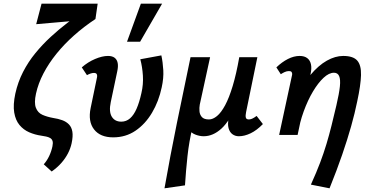

<svg xmlns="http://www.w3.org/2000/svg" viewBox="-20 -731 2008 1040"><path d="M260 198 217 159Q234 140 246 115Q258 90 264 62Q268 43 264.5 32.5Q261 22 251.5 16.5Q242 11 229.5 8.5Q217 6 204 4Q169 -1 138 -14.5Q107 -28 85.5 -54Q64 -80 57 -121.5Q50 -163 63 -224Q77 -287 105 -341.5Q133 -396 171.5 -443Q210 -490 254.5 -531Q299 -572 345.5 -607.5Q392 -643 435 -674L497 -628Q435 -587 381.5 -539.5Q328 -492 286 -440Q244 -388 215.5 -333.5Q187 -279 175 -224Q164 -174 174.5 -147Q185 -120 210 -109Q235 -98 268 -92Q295 -88 317 -80Q339 -72 353.5 -57Q368 -42 372 -17.5Q376 7 368 45Q362 73 348 100Q334 127 312.5 151.5Q291 176 260 198ZM176 -600 205 -711H509L497 -628Z M593 13Q523 13 489.5 -30Q456 -73 471 -146L504 -305Q507 -316 506 -323Q505 -330 501 -333Q497 -336 489 -336Q480 -336 470 -332.5Q460 -329 451 -324L423 -366Q456 -395 495 -411.5Q534 -428 565 -428Q588 -428 601 -418Q614 -408 617.5 -389.5Q621 -371 615 -344L580 -178Q569 -126 585.5 -99Q602 -72 637 -72Q664 -72 684.5 -90Q705 -108 720 -142.5Q735 -177 746 -227Q757 -274 754 -321.5Q751 -369 740 -410L854 -431Q862 -394 864.5 -351Q867 -308 856 -258Q840 -182 803.5 -120.5Q767 -59 714 -23Q661 13 593 13ZM668 -505 743 -711H858L739 -505Z M871 289Q902 113 938.5 -66Q975 -245 1012 -421H1118L1062 -164Q1059 -147 1060.5 -128.5Q1062 -110 1073.5 -97Q1085 -84 1112 -84Q1133 -84 1155.5 -102.5Q1178 -121 1199.5 -161Q1221 -201 1240.5 -265.5Q1260 -330 1276 -421H1335Q1304 -264 1264.5 -170Q1225 -76 1179.5 -34.5Q1134 7 1083 7Q1072 7 1060 4.5Q1048 2 1037 -2.5Q1026 -7 1018 -13.5Q1010 -20 1007 -28L1023 -43Q1004 36 995.5 115Q987 194 982 273ZM1274 7Q1254 7 1239 -4Q1224 -15 1218 -37Q1212 -59 1219 -92L1289 -421H1374L1313 -124Q1309 -105 1311.5 -94.5Q1314 -84 1328 -84Q1336 -84 1345.5 -88Q1355 -92 1370 -103L1404 -59Q1371 -25 1337.5 -9Q1304 7 1274 7Z M1664 269Q1694 203 1714 150Q1734 97 1748.5 48.5Q1763 0 1775.5 -50Q1788 -100 1802 -160Q1817 -224 1821 -262.5Q1825 -301 1817 -319Q1809 -337 1789 -337Q1762 -337 1732.5 -309.5Q1703 -282 1675 -235Q1647 -188 1625 -127.5Q1603 -67 1592 0H1518Q1543 -111 1580 -191.5Q1617 -272 1661 -324.5Q1705 -377 1750.5 -402.5Q1796 -428 1839 -428Q1893 -428 1915 -403Q1937 -378 1935.5 -324Q1934 -270 1915 -182Q1902 -118 1882 -47Q1862 24 1833.5 107Q1805 190 1765 289ZM1492 0 1561 -320Q1563 -326 1562.5 -332Q1562 -338 1558.5 -342Q1555 -346 1545 -346Q1533 -346 1521.5 -340.5Q1510 -335 1501 -329L1477 -366Q1507 -395 1539.5 -411.5Q1572 -428 1603 -428Q1629 -428 1644.5 -416Q1660 -404 1664.5 -382Q1669 -360 1662 -329L1592 0Z"/></svg>

Font: Ysabeau
Style: Bold Italic
Weight: 700
Italic angle: -12°
Designer: Christian Thalmann (Catharsis Fonts)
Version: Version 2.002